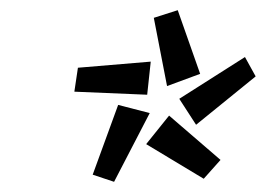

<svg xmlns="http://www.w3.org/2000/svg" viewBox="-20 -757 522 377"><path d="M282 -722 329 -737 373 -612 308 -588ZM332 -563 461 -645 482 -607 365 -512ZM133 -624 276 -636 269 -571 126 -577ZM162 -414 212 -551 274 -535 204 -400ZM267 -474 312 -530 413 -443 380 -406Z"/></svg>

Font: Exo SemiBold
Style: Italic
Weight: 600
Italic angle: -9°
Designer: Natanael Gama
Foundry: Natanael Gama
Version: Version 1.500; ttfautohint (v1.6)